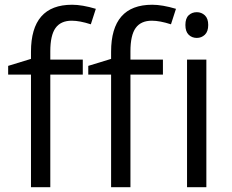

<svg xmlns="http://www.w3.org/2000/svg" viewBox="-20 -785 972 805"><path d="M663.1 -472.2H526.9V0H445.8V-472.2H350.1V-508.8L445.8 -538.1V-567.9Q445.8 -765.1 618.2 -765.1Q660.6 -765.1 717.8 -748L696.8 -683.1Q649.9 -698.2 616.7 -698.2Q570.8 -698.2 548.8 -667.7Q526.9 -637.2 526.9 -569.8V-535.2H663.1ZM327.1 -472.2H190.9V0H109.9V-472.2H14.2V-508.8L109.9 -538.1V-567.9Q109.9 -765.1 282.2 -765.1Q324.7 -765.1 381.8 -748L360.8 -683.1Q314 -698.2 280.8 -698.2Q234.9 -698.2 212.9 -667.7Q190.9 -637.2 190.9 -569.8V-535.2H327.1ZM845.2 0H764.2V-535.2H845.2ZM757.3 -680.2Q757.3 -708 771 -720.9Q784.7 -733.9 805.2 -733.9Q824.7 -733.9 838.9 -720.7Q853 -707.5 853 -680.2Q853 -652.8 838.9 -639.4Q824.7 -626 805.2 -626Q784.7 -626 771 -639.4Q757.3 -652.8 757.3 -680.2Z"/></svg>

Font: f01333215
Style: Regular
Weight: 400
Foundry: Ascender Corporation
Version: Version 1.10